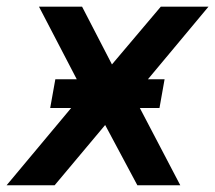

<svg xmlns="http://www.w3.org/2000/svg" viewBox="-25 -548 637 568"><path d="M446.8 -228.5 461.9 -313.5H412.6L591.8 -528.3H450.7L306.2 -357.4L217.8 -528.3H90.3L202.1 -313.5H138.7L123.5 -228.5H185.5L-5.4 0H136.7L286.1 -178.2L381.3 0H508.3L388.7 -228.5Z"/></svg>

Font: Roboto Mono SemiBold
Style: Italic
Weight: 600
Italic angle: -10°
Monospace: yes
Designer: Google
Version: Version 3.000